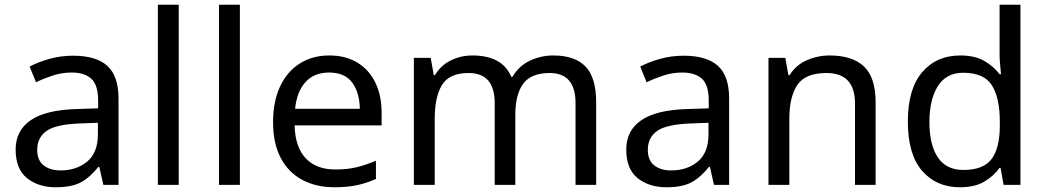

<svg xmlns="http://www.w3.org/2000/svg" viewBox="-20 -780 4410 810"><path d="M288 -545Q386 -545 433 -502Q480 -459 480 -365V0H416L399 -76H395Q360 -32 321.5 -11Q283 10 215 10Q142 10 94 -28.5Q46 -67 46 -149Q46 -229 109 -272.5Q172 -316 303 -320L394 -323V-355Q394 -422 365 -448Q336 -474 283 -474Q241 -474 203 -461.5Q165 -449 132 -433L105 -499Q140 -518 188 -531.5Q236 -545 288 -545ZM314 -259Q214 -255 175.5 -227Q137 -199 137 -148Q137 -103 164.5 -82Q192 -61 235 -61Q303 -61 348 -98.5Q393 -136 393 -214V-262Z M734 0H646V-760H734Z M992 0H904V-760H992Z M1369 -546Q1438 -546 1487.5 -516Q1537 -486 1563.5 -431.5Q1590 -377 1590 -304V-251H1223Q1225 -160 1269.5 -112.5Q1314 -65 1394 -65Q1445 -65 1484.5 -74.5Q1524 -84 1566 -102V-25Q1525 -7 1485 1.5Q1445 10 1390 10Q1314 10 1255.5 -21Q1197 -52 1164.5 -113.5Q1132 -175 1132 -264Q1132 -352 1161.5 -415Q1191 -478 1244.5 -512Q1298 -546 1369 -546ZM1368 -474Q1305 -474 1268.5 -433.5Q1232 -393 1225 -321H1498Q1497 -389 1466 -431.5Q1435 -474 1368 -474Z M2314 -546Q2405 -546 2450 -499.5Q2495 -453 2495 -349V0H2408V-345Q2408 -472 2299 -472Q2221 -472 2187.5 -427Q2154 -382 2154 -296V0H2067V-345Q2067 -472 1957 -472Q1876 -472 1845 -422Q1814 -372 1814 -278V0H1726V-536H1797L1810 -463H1815Q1840 -505 1882.5 -525.5Q1925 -546 1973 -546Q2099 -546 2137 -456H2142Q2169 -502 2215.5 -524Q2262 -546 2314 -546Z M2864 -545Q2962 -545 3009 -502Q3056 -459 3056 -365V0H2992L2975 -76H2971Q2936 -32 2897.5 -11Q2859 10 2791 10Q2718 10 2670 -28.5Q2622 -67 2622 -149Q2622 -229 2685 -272.5Q2748 -316 2879 -320L2970 -323V-355Q2970 -422 2941 -448Q2912 -474 2859 -474Q2817 -474 2779 -461.5Q2741 -449 2708 -433L2681 -499Q2716 -518 2764 -531.5Q2812 -545 2864 -545ZM2890 -259Q2790 -255 2751.5 -227Q2713 -199 2713 -148Q2713 -103 2740.5 -82Q2768 -61 2811 -61Q2879 -61 2924 -98.5Q2969 -136 2969 -214V-262Z M3480 -546Q3576 -546 3625 -499.5Q3674 -453 3674 -349V0H3587V-343Q3587 -472 3467 -472Q3378 -472 3344 -422Q3310 -372 3310 -278V0H3222V-536H3293L3306 -463H3311Q3337 -505 3383 -525.5Q3429 -546 3480 -546Z M4030 10Q3930 10 3870 -59.5Q3810 -129 3810 -267Q3810 -405 3870.5 -475.5Q3931 -546 4031 -546Q4093 -546 4132.5 -523Q4172 -500 4197 -467H4203Q4202 -480 4199.5 -505.5Q4197 -531 4197 -546V-760H4285V0H4214L4201 -72H4197Q4173 -38 4133 -14Q4093 10 4030 10ZM4044 -63Q4129 -63 4163.5 -109.5Q4198 -156 4198 -250V-266Q4198 -366 4165 -419.5Q4132 -473 4043 -473Q3972 -473 3936.5 -416.5Q3901 -360 3901 -265Q3901 -169 3936.5 -116Q3972 -63 4044 -63Z"/></svg>

Font: Noto Sans Tamil Supplement
Style: Regular
Weight: 400
Designer: Ek Type
Foundry: Ek Type
Version: Version 2.001; ttfautohint (v1.8.4.7-5d5b)